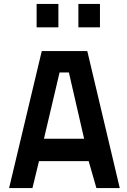

<svg xmlns="http://www.w3.org/2000/svg" viewBox="-20 -950 644 970"><path d="M191 -692H421L585 0H467L428 -136H177L144 0H26ZM202 -249H405L328 -584H281ZM165 -930H275V-812H165ZM376 -930H485V-812H376Z"/></svg>

Font: Panefresco 800wt
Style: Regular
Weight: 800
Designer: Campivisivi
Foundry: Campivisivi & Chank Co
Version: Version 1.001